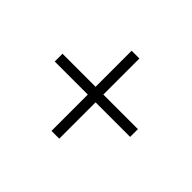

<svg xmlns="http://www.w3.org/2000/svg" viewBox="-78 -665 542 542"><g transform="rotate(-45 192.5 -394.5)"><path d="M354 -382V-413H210V-545H179V-413H34V-382H179V-244H210V-382Z"/></g></svg>

Font: Advent Pro
Style: ExtraLight
Weight: 250
Designer: Andreas Kalpakidis
Foundry: Andreas Kalpakidis
Version: Version 2.002 2007